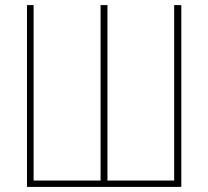

<svg xmlns="http://www.w3.org/2000/svg" viewBox="-20 -734 818 754"><path d="M692 -714H664V-25H402V-714H375V-25H112V-714H86V0H692Z"/></svg>

Font: Noto Sans Display SemiCondensed Thin
Style: Regular
Weight: 250
Width: 4
Designer: Monotype Design team
Foundry: Monotype Imaging Inc.
Version: 1.000